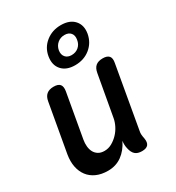

<svg xmlns="http://www.w3.org/2000/svg" viewBox="-200 -963 1001 1093"><g transform="rotate(-30 300.0 -416.5)"><path d="M411 10Q382 10 366.5 -4Q351 -18 345 -47Q342 -59 341.5 -72Q341 -85 343 -97Q318 -46 279 -18Q240 10 188 10Q145 10 112.5 -4.5Q80 -19 60 -45.5Q40 -72 33 -107.5Q26 -143 33 -186L89 -502Q94 -532 111 -546Q128 -560 157 -560Q187 -560 198.5 -546Q210 -532 205 -502L154 -214Q150 -192 152 -171Q154 -150 162.5 -134Q171 -118 187 -108Q203 -98 227 -98Q253 -98 276 -111Q299 -124 317.5 -143.5Q336 -163 348 -187Q360 -211 364 -234L412 -502Q417 -532 433.5 -546Q450 -560 480 -560Q509 -560 521 -546Q533 -532 527 -502L456 -98Q453 -85 454 -72.5Q455 -60 458 -47Q463 -18 451.5 -4Q440 10 411 10ZM326 -604Q269 -604 239.5 -637Q210 -670 219 -724Q228 -777 269.5 -810Q311 -843 368 -843Q426 -843 455.5 -810Q485 -777 476 -724Q466 -670 425 -637Q384 -604 326 -604ZM337 -664Q365 -664 384 -680.5Q403 -697 407 -724Q412 -751 398.5 -767.5Q385 -784 358 -784Q331 -784 311.5 -767.5Q292 -751 287 -724Q283 -697 297 -680.5Q311 -664 337 -664Z"/></g></svg>

Font: Maple Mono SemiBold
Style: Italic
Weight: 600
Italic angle: -10°
Monospace: yes
Designer: subframe7536
Version: Version 7.000